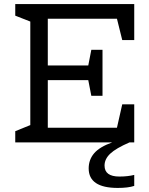

<svg xmlns="http://www.w3.org/2000/svg" viewBox="-20 -700 732 944"><path d="M215 -608V-378H414L429 -455H484V-229H429L414 -306H215V-72H555L581 -187H640V0H617Q550 29 522 55.5Q494 82 494 114Q494 168 567 168Q608 168 640 160V214Q610 224 559 224Q416 224 416 128Q416 85 443 53.5Q470 22 532 0H55V-55L129 -85V-594L55 -623V-680H640V-503H581L555 -608Z"/></svg>

Font: Rhodium Libre
Style: Regular
Weight: 400
Designer: James Puckett
Foundry: Dunwich Type Founders
Version: Version 1.001; ttfautohint (v1.3)